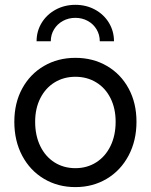

<svg xmlns="http://www.w3.org/2000/svg" viewBox="-20 -764 622 792"><path d="M39.1 -261.7Q39.1 -338.9 71.5 -398.7Q104 -458.5 161.4 -491.9Q218.8 -525.4 291 -525.4Q363.8 -525.4 421.1 -491.9Q478.5 -458.5 510.7 -398.7Q543 -338.9 543 -261.7Q543 -183.6 510.3 -122.1Q477.5 -60.5 420.2 -26.4Q362.8 7.8 291 7.8Q218.8 7.8 161.4 -26.4Q104 -60.5 71.5 -121.8Q39.1 -183.1 39.1 -261.7ZM457 -261.7Q457 -316.9 435.8 -359.1Q414.6 -401.4 376.7 -424.3Q338.9 -447.3 291 -447.3Q243.2 -447.3 205.6 -424.3Q168 -401.4 146.5 -359.1Q125 -316.9 125 -261.7Q125 -205.1 146 -161.6Q167 -118.2 204.8 -94.2Q242.7 -70.3 291 -70.3Q338.9 -70.3 376.7 -94.2Q414.6 -118.2 435.8 -161.6Q457 -205.1 457 -261.7ZM450.2 -593.8H391.6Q391.6 -620.6 378.4 -642.8Q365.2 -665 342 -677.7Q318.8 -690.4 291 -690.4Q262.7 -690.4 239.5 -677.7Q216.3 -665 202.9 -642.8Q189.5 -620.6 189.5 -593.8H130.9Q130.9 -635.7 152.1 -670.2Q173.3 -704.6 210 -724.4Q246.6 -744.1 291 -744.1Q335.4 -744.1 371.8 -724.4Q408.2 -704.6 429.2 -670.2Q450.2 -635.7 450.2 -593.8Z"/></svg>

Font: Reddit Sans Fudge
Style: Regular
Weight: 400
Designer: Stephen Hutchings
Foundry: Reddit
Version: Version 1.011